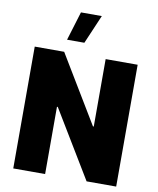

<svg xmlns="http://www.w3.org/2000/svg" viewBox="-103 -1063 938 1142"><g transform="rotate(10 366.0 -492.0)"><path d="M238.8 -809.6H343.3L418 -983.9H292ZM484.9 -328.6H480L234.4 -735.8H56.6V0H249V-406.2H253.9L499.5 0H678.2V-735.8H484.9Z"/></g></svg>

Font: Estedad Black
Style: Regular
Weight: 900
Designer: Amin Abedi
Version: Version 7.3